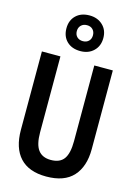

<svg xmlns="http://www.w3.org/2000/svg" viewBox="-146 -1075 822 1161"><g transform="rotate(15 265.0 -494.5)"><path d="M263 10Q154 10 98.5 -50Q43 -110 43 -224V-714H159V-239Q159 -163 185 -128.5Q211 -94 264 -94Q321 -94 346 -129Q371 -164 371 -240V-714H487V-221Q487 -112 431.5 -51Q376 10 263 10ZM266 -776Q213 -776 181.5 -806.5Q150 -837 150 -888Q150 -938 181.5 -968.5Q213 -999 266 -999Q316 -999 348.5 -968.5Q381 -938 381 -888Q381 -838 349 -807Q317 -776 266 -776ZM266 -838Q288 -838 302 -851.5Q316 -865 316 -888Q316 -910 302.5 -924Q289 -938 266 -938Q243 -938 229 -924Q215 -910 215 -888Q215 -865 229 -851.5Q243 -838 266 -838Z"/></g></svg>

Font: Noto Sans Mono Condensed SemiBold
Style: Regular
Weight: 600
Width: 3
Designer: Monotype Design Team
Foundry: Monotype Imaging Inc.
Version: Version 2.014